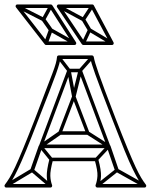

<svg xmlns="http://www.w3.org/2000/svg" viewBox="-33 -838 680 866"><path d="M104 -73 120 -67 158 -175Q158 -175 157.5 -175Q157 -175 157 -175L285 -517Q287 -519 281.5 -515.5Q276 -512 278 -512H329Q331 -512 326 -515.5Q321 -519 322 -517L450 -175Q450 -175 449.5 -175Q449 -175 449 -175L486 -67L502 -73L465 -181Q465 -181 465 -181Q465 -181 464 -181L336 -523Q334 -528 329 -528H278Q273 -528 271 -523L143 -181Q142 -181 142 -181Q142 -181 142 -181ZM457 -170V-186H150V-170ZM238 -585 226 -575 272 -515Q272 -514 271 -517Q270 -520 270 -519L292 -402Q294 -395 300.5 -395Q307 -395 308 -401L337 -518Q337 -519 335.5 -516.5Q334 -514 335 -515L388 -575L376 -585L323 -525Q322 -524 322 -523.5Q322 -523 321 -522L292 -405Q291 -399 300 -398.5Q309 -398 308 -404L286 -521Q286 -523 285.5 -523.5Q285 -524 284 -525ZM242 -231 232 -245 145 -185Q143 -183 142.5 -179.5Q142 -176 144 -173L192 -114L204 -124L156 -183Q154 -186 153 -178Q152 -170 155 -171ZM367 -245 359 -231 453 -171Q456 -170 455 -178Q454 -186 451 -183L396 -124L408 -114L463 -173Q465 -175 465 -179Q465 -183 461 -185ZM189 6 199 -6 117 -76Q116 -78 113 -78.5Q110 -79 108 -77L-9 -7L-1 7L116 -63Q118 -65 111.5 -65.5Q105 -66 107 -64ZM615 7 623 -7 498 -77Q496 -79 493.5 -78.5Q491 -78 489 -76L401 -6L411 6L499 -64Q501 -66 494.5 -65.5Q488 -65 490 -63ZM625 -5Q615 -18 604 -36Q593 -54 578.5 -85Q564 -116 542.5 -168Q521 -220 489 -302Q459 -380 440.5 -429Q422 -478 412 -507Q402 -536 397 -552.5Q392 -569 390 -581Q389 -584 387 -586Q385 -588 382 -588H232Q229 -588 226.5 -586Q224 -584 224 -580Q223 -568 218.5 -551.5Q214 -535 203 -506Q192 -477 173 -428Q154 -379 125 -302Q93 -220 71.5 -168Q50 -116 35.5 -85Q21 -54 10 -36Q-1 -18 -11 -5Q-14 -1 -12 3.5Q-10 8 -5 8H194Q199 8 201 4.5Q203 1 202 -3Q195 -21 194 -44.5Q193 -68 206 -117L198 -111H402L394 -117Q408 -68 406.5 -44.5Q405 -21 398 -3Q397 1 399.5 4.5Q402 8 406 8H619Q624 8 626 3.5Q628 -1 625 -5ZM293 -400 356 -235 363 -246H237L244 -235L307 -400ZM613 5 619 -8H406L414 3Q421 -17 422.5 -43Q424 -69 410 -121Q409 -124 407 -125.5Q405 -127 402 -127H198Q195 -127 193 -125.5Q191 -124 190 -121Q177 -69 178 -43Q179 -17 186 3L194 -8H-5L1 5Q11 -8 22 -26Q33 -44 48 -75.5Q63 -107 85 -160Q107 -213 139 -296Q170 -375 189.5 -425Q209 -475 219.5 -504.5Q230 -534 234.5 -550.5Q239 -567 240 -580L232 -572H382L374 -579Q376 -566 381 -549.5Q386 -533 396.5 -503.5Q407 -474 426 -424Q445 -374 475 -296Q507 -213 528.5 -160Q550 -107 565.5 -75.5Q581 -44 592 -26Q603 -8 613 5ZM307 -406Q306 -411 300.5 -411Q295 -411 293 -406L230 -241Q229 -237 231 -233.5Q233 -230 237 -230H363Q368 -230 370 -233.5Q372 -237 370 -241ZM350 -754 336 -746 364 -699 378 -707ZM235 -817 227 -803 339 -743Q342 -742 345 -742.5Q348 -743 350 -746L389 -806L375 -814L336 -754Q335 -752 342 -754Q349 -756 347 -757ZM468 -636 476 -650 375 -710Q372 -712 369 -711Q366 -710 364 -706L336 -646L350 -640L378 -700Q380 -703 372 -700.5Q364 -698 367 -696ZM170 -755 156 -745 189 -698 203 -708ZM49 -817 41 -803 159 -743Q162 -742 165.5 -742.5Q169 -743 170 -746L203 -806L189 -814L156 -754Q155 -751 162 -753.5Q169 -756 167 -757ZM299 -636 307 -650 200 -710Q197 -712 193.5 -710.5Q190 -709 188 -706L166 -646L182 -640L204 -700Q205 -704 197 -701Q189 -698 192 -696ZM303 -651H175L181 -648L51 -815L45 -802H196L189 -806L296 -639ZM472 -651H343L350 -647L238 -814L231 -802H383L376 -806L465 -639ZM303 -635Q308 -635 310 -639Q312 -643 310 -647L203 -814Q200 -818 196 -818H45Q40 -818 38 -813.5Q36 -809 39 -805L169 -638Q171 -635 175 -635ZM472 -635Q477 -635 479 -639Q481 -643 479 -647L390 -814Q388 -818 383 -818H231Q227 -818 224.5 -814Q222 -810 224 -806L336 -639Q339 -635 343 -635Z"/></svg>

Font: Tilt Prism
Style: Regular
Weight: 400
Version: Version 1.000